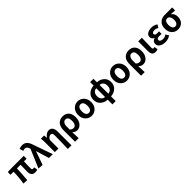

<svg xmlns="http://www.w3.org/2000/svg" viewBox="604 -3084 5556 5556"><g transform="rotate(-45 3382.5 -305.5)"><path d="M426 -164Q426 -173 431 -443H282Q282 -280 253 8L105 0Q145 -227 145 -443H21V-553L104 -560H679V-443H571Q564 -337 564 -158Q564 -129 576.5 -117.5Q589 -106 609 -106Q629 -106 657 -111L675 -2Q633 14 580 14Q426 14 426 -164Z M879 12 721 0 962 -565 958 -583Q945 -634 916 -661.5Q887 -689 849 -689Q811 -689 771 -670L737 -789Q794 -812 865 -812Q957 -812 1013 -755.5Q1069 -699 1106 -575L1308 0H1151L1030 -401H1025Z M1723 201Q1733 -153 1733 -331Q1733 -396 1717 -422Q1701 -448 1664 -448Q1627 -448 1599.5 -426.5Q1572 -405 1539 -355V0H1392V-393Q1392 -485 1381 -560H1512L1523 -457H1526Q1611 -574 1710 -574Q1871 -574 1871 -349V201Z M2018 201V-273Q2018 -421 2090.5 -497.5Q2163 -574 2282 -574Q2401 -574 2468.5 -498.5Q2536 -423 2536 -287Q2536 -151 2467 -68.5Q2398 14 2305.5 14Q2213 14 2156 -54Q2165 143 2166 201ZM2272 -107Q2322 -107 2354 -153Q2386 -199 2386 -287Q2386 -453 2275 -453Q2223 -453 2190 -407Q2157 -361 2157 -283V-160Q2204 -107 2272 -107Z M3083 -66Q3005 14 2894 14Q2783 14 2705 -66Q2627 -146 2627 -280Q2627 -414 2705 -494Q2783 -574 2894 -574Q3005 -574 3083 -494Q3161 -414 3161 -280Q3161 -146 3083 -66ZM2807 -152Q2837 -106 2894 -106Q2951 -106 2980.5 -152Q3010 -198 3010 -280Q3010 -362 2980.5 -408Q2951 -454 2894 -454Q2837 -454 2807 -407.5Q2777 -361 2777 -279.5Q2777 -198 2807 -152Z M3547 201V9Q3423 3 3336 -74.5Q3249 -152 3249 -280.5Q3249 -409 3336 -486Q3423 -563 3547 -569V-711H3682V-569Q3806 -563 3893 -486Q3980 -409 3980 -280.5Q3980 -152 3892.5 -74Q3805 4 3682 10V201ZM3547 -101V-459Q3481 -456 3440 -409Q3399 -362 3399 -280.5Q3399 -199 3440 -151.5Q3481 -104 3547 -101ZM3682 -459V-101Q3748 -104 3789 -151.5Q3830 -199 3830 -281Q3830 -363 3790 -409.5Q3750 -456 3682 -459Z M4524 -66Q4446 14 4335 14Q4224 14 4146 -66Q4068 -146 4068 -280Q4068 -414 4146 -494Q4224 -574 4335 -574Q4446 -574 4524 -494Q4602 -414 4602 -280Q4602 -146 4524 -66ZM4248 -152Q4278 -106 4335 -106Q4392 -106 4421.5 -152Q4451 -198 4451 -280Q4451 -362 4421.5 -408Q4392 -454 4335 -454Q4278 -454 4248 -407.5Q4218 -361 4218 -279.5Q4218 -198 4248 -152Z M4720 201V-273Q4720 -421 4792.5 -497.5Q4865 -574 4984 -574Q5103 -574 5170.5 -498.5Q5238 -423 5238 -287Q5238 -151 5169 -68.5Q5100 14 5007.5 14Q4915 14 4858 -54Q4867 143 4868 201ZM4974 -107Q5024 -107 5056 -153Q5088 -199 5088 -287Q5088 -453 4977 -453Q4925 -453 4892 -407Q4859 -361 4859 -283V-160Q4906 -107 4974 -107Z M5512 -560Q5502 -220 5502 -153Q5502 -127 5513 -116.5Q5524 -106 5543.5 -106Q5563 -106 5581 -112L5599 -4Q5559 14 5509 14Q5430 14 5397 -30.5Q5364 -75 5364 -159V-560Z M6119 -53Q6028 14 5915 14Q5802 14 5730 -31.5Q5658 -77 5658 -158Q5658 -263 5769 -292V-297Q5728 -311 5705.5 -344.5Q5683 -378 5683 -416Q5683 -493 5750 -533.5Q5817 -574 5917.5 -574Q6018 -574 6106 -515L6051 -420Q5993 -460 5923 -460Q5880 -460 5853.5 -443Q5827 -426 5827 -396Q5827 -337 5919 -337Q5943 -337 5995 -341V-234Q5915 -239 5901 -239Q5802 -239 5802 -172Q5802 -138 5835 -118.5Q5868 -99 5934 -99Q6000 -99 6060 -146Z M6435 -560H6752V-438Q6656 -449 6587 -450V-445Q6632 -420 6657 -369.5Q6682 -319 6682 -251Q6682 -129 6611 -57.5Q6540 14 6428 14Q6316 14 6241.5 -62.5Q6167 -139 6167 -275Q6167 -411 6245 -485.5Q6323 -560 6435 -560ZM6317 -276.5Q6317 -195 6347.5 -150.5Q6378 -106 6429.5 -106Q6481 -106 6511.5 -148.5Q6542 -191 6542 -265Q6542 -339 6512 -389.5Q6482 -440 6429.5 -440Q6377 -440 6347 -399Q6317 -358 6317 -276.5Z"/></g></svg>

Font: Swei Fan Sans CJK TC
Style: Bold
Weight: 700
Version: Version 2.130